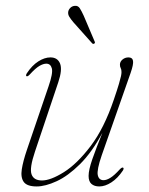

<svg xmlns="http://www.w3.org/2000/svg" viewBox="-20 -647 522 674"><path d="M412 -58.5Q416 -56.5 411.5 -48.5Q393 -21 371 -6.8Q349 7.5 328.5 7.5Q311.5 7.5 301.2 -1.2Q291 -10 291 -29.5Q291 -50.5 304.2 -88.5Q317.5 -126.5 339.5 -181Q302.5 -112 260.5 -70.5Q218.5 -29 178.8 -10.8Q139 7.5 109 7.5Q75 7.5 63.5 -8.2Q52 -24 56.5 -52.8Q61 -81.5 74.5 -121L150.5 -344Q166.5 -390.5 162 -407Q157.5 -423.5 142.5 -423.5Q132 -423.5 118.2 -415.5Q104.5 -407.5 84.5 -385.5Q77 -377.5 73 -379.5Q69.5 -381.5 74 -389.5Q92.5 -417.5 114.5 -431.5Q136.5 -445.5 157 -445.5Q182 -445.5 190.8 -424Q199.5 -402.5 184.5 -358L103 -115.5Q83 -56.5 90.8 -35Q98.5 -13.5 127.5 -13.5Q157.5 -13.5 204 -42.5Q250.5 -71.5 298 -134Q345.5 -196.5 379.5 -297Q392 -333.5 397.5 -352.5Q403 -371.5 404.8 -380Q406.5 -388.5 406.5 -394Q406.5 -403 403.8 -407.8Q401 -412.5 401 -420Q401 -430.5 410 -438Q419 -445.5 431 -445.5Q445 -445.5 447 -433.2Q449 -421 438.5 -391L337 -101.5Q319.5 -50.5 323.2 -32.5Q327 -14.5 343.5 -14.5Q354 -14.5 367.5 -22.8Q381 -31 401 -53Q408.5 -60.5 412 -58.5ZM274 -591.5 312 -502Q315 -496.5 311 -494Q307 -491.5 303.5 -495L237.5 -569Q229 -579 223.5 -587.8Q218 -596.5 219.5 -606Q221 -614 227.5 -620Q234 -626 243 -626.5Q254 -627.5 260.2 -617.8Q266.5 -608 274 -591.5Z"/></svg>

Font: Fraunces 72pt Thin
Style: Italic
Weight: 100
Italic angle: -16°
Version: Version 1.000;[b76b70a41]